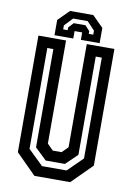

<svg xmlns="http://www.w3.org/2000/svg" viewBox="-93 -909 676 968"><g transform="rotate(10 244.5 -425.0)"><path d="M153 0 50 -103V-700H191.5V-172L222 -141.5H267L297.5 -172V-700H439V-103L336 0ZM182 -55H308L384 -130V-646H353V-143L294 -86H195.5L136 -143V-646H105V-130ZM304.5 -850 360.5 -794V-716H264.5V-754H225.5V-716H129.5V-794L185.5 -850ZM282 -815H207.5L167.5 -773V-752.5H190.5V-766.5L214.5 -792.5H274.5L298.5 -766.5V-752.5H321.5V-773Z"/></g></svg>

Font: Tourney Condensed SemiBold
Style: Regular
Weight: 600
Width: 3
Designer: Tyler Finck
Foundry: Etcetera Type Co
Version: Version 1.010; ttfautohint (v1.8.3)